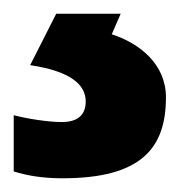

<svg xmlns="http://www.w3.org/2000/svg" viewBox="-38 -71 263 280"><path d="M204 71C204 22 165 -8 125 -21L138 -51H44L6 24C66 33 87 53 87 77C87 100 71 107 52 107C32 107 1 102 -18 97V179C1 185 24 189 53 189C167 189 204 146 204 71Z"/></svg>

Font: Noto Sans Tamil UI
Style: Bold
Weight: 700
Designer: Jelle Bosma - Monotype Design Team
Foundry: Monotype Imaging Inc.
Version: Version 2.004